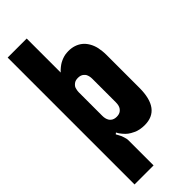

<svg xmlns="http://www.w3.org/2000/svg" viewBox="-458 -1253 1605 1605"><g transform="rotate(-45 345.0 -450.0)"><path d="M275 0V300H50V-1200H275V-798Q290 -815 309 -830Q328 -845 341 -852Q360 -862 375 -867.5Q390 -873 410 -877Q419 -878 428.5 -879Q438 -880 448 -880Q520 -880 571 -840Q595 -821 613.5 -790Q632 -759 641 -720Q645 -700 647.5 -677.5Q650 -655 650 -630V-243Q650 10 461 10Q435 10 407.5 5Q380 0 357 -12Q331 -24 312.5 -38Q294 -52 277 -73Q258 -94 247 -117L235 -107Q240 -98 247 -85.5Q254 -73 259 -62Q262 -53 266.5 -40Q271 -27 273 -17Q275 -7 275 0ZM265 -574V-296Q265 -263 278 -240Q282 -232 292.5 -222.5Q303 -213 317 -209Q329 -205 345 -205Q359 -205 372 -208.5Q385 -212 396 -221Q405 -229 411.5 -238.5Q418 -248 422 -265Q425 -281 425 -296V-574Q425 -607 412 -631Q408 -638 397.5 -647.5Q387 -657 374 -661Q361 -665 345 -665Q331 -665 318 -661.5Q305 -658 295 -649Q285 -641 278.5 -631.5Q272 -622 269 -605Q265 -589 265 -574Z"/></g></svg>

Font: Boldonse
Style: Regular
Weight: 400
Designer: Universitype Foundry
Foundry: Universitype Foundry
Version: Version 1.000; ttfautohint (v1.8.4.7-5d5b)